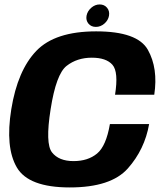

<svg xmlns="http://www.w3.org/2000/svg" viewBox="-20 -818 720 842"><path d="M286 4Q466.5 4 540.5 -79.2Q614.5 -162.5 634 -274H462Q445.5 -177.5 405.5 -144.5Q365.5 -111.5 302.5 -111.5Q238 -111.5 208 -149.8Q178 -188 202 -339Q226 -493 272 -529Q318 -565 382.5 -565Q446 -565 473.2 -533.8Q500.5 -502.5 484.5 -402.5H656.5Q674 -518.5 628.5 -599.5Q583 -680.5 401.5 -680.5Q221.5 -680.5 139.2 -594.8Q57 -509 29.5 -339Q2.5 -171.5 53.8 -83.8Q105 4 286 4ZM400.5 -700Q421 -700 437.8 -714.5Q454.5 -729 458 -749Q461.5 -769.5 449.5 -784Q437.5 -798.5 417 -798.5Q397 -798.5 380.2 -784Q363.5 -769.5 359.5 -749Q356 -728.5 368 -714.2Q380 -700 400.5 -700Z"/></svg>

Font: Anybody UltraCondensed Thin
Style: Bold Italic
Weight: 700
Italic angle: -10°
Version: Version 1.111